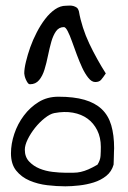

<svg xmlns="http://www.w3.org/2000/svg" viewBox="-20 -655 449 676"><path d="M18.6 -115.2Q18.6 -148.4 30.3 -183.6Q42 -218.8 64 -248Q85.9 -277.3 116.2 -295.9Q146.5 -314.5 185.5 -314.5Q240.2 -314.5 277.3 -303.7Q314.5 -293 337.9 -271Q361.3 -249 371.6 -214.4Q381.8 -179.7 381.8 -132.8Q381.8 -129.9 381.3 -121.6Q380.9 -113.3 380.9 -104.5Q380.9 -95.7 380.4 -87.4Q379.9 -79.1 379.9 -75.2Q373 -50.8 354 -35.6Q335 -20.5 310.1 -12.7Q285.2 -4.9 258.3 -2Q231.4 1 210 1Q179.7 1 146.5 -2.9Q113.3 -6.8 84.5 -19Q55.7 -31.2 37.1 -54.2Q18.6 -77.1 18.6 -115.2ZM67.4 -127.9Q67.4 -102.5 82.5 -86.4Q97.7 -70.3 119.1 -61.5Q140.6 -52.7 165.5 -49.8Q190.4 -46.9 208 -46.9Q225.6 -46.9 238.8 -46.9Q252 -46.9 264.6 -49.8Q277.3 -52.7 291 -58.6Q304.7 -64.5 323.2 -75.2Q333 -90.8 334 -106Q335 -121.1 335 -137.7Q335 -170.9 322.3 -196.3Q309.6 -221.7 288.1 -237.3Q266.6 -252.9 236.8 -258.3Q207 -263.7 170.9 -256.8Q156.2 -253.9 137.7 -239.3Q119.1 -224.6 103.5 -205.1Q87.9 -185.5 77.6 -164.6Q67.4 -143.6 67.4 -127.9ZM65.4 -396.5Q65.4 -413.1 71.3 -437.5Q77.1 -461.9 86.4 -488.3Q95.7 -514.6 109.4 -541Q123 -567.4 139.2 -588.4Q155.3 -609.4 173.8 -622.1Q192.4 -634.8 211.9 -634.8Q217.8 -634.8 224.6 -635.3Q231.4 -635.7 238.3 -633.8Q245.1 -631.8 250 -628.4Q254.9 -625 257.8 -615.2Q262.7 -586.9 272 -558.1Q281.2 -529.3 294.4 -501.5Q307.6 -473.6 322.3 -447.3Q336.9 -420.9 352.5 -396.5Q342.8 -381.8 335.9 -374Q329.1 -366.2 315.4 -366.2Q302.7 -366.2 291 -380.9Q279.3 -395.5 269.5 -416.5Q259.8 -437.5 250.5 -462.4Q241.2 -487.3 233.4 -509.3Q225.6 -531.2 218.3 -545.4Q210.9 -559.6 205.1 -559.6Q187.5 -559.6 177.2 -544.9Q167 -530.3 160.6 -507.8Q154.3 -485.4 148.9 -459Q143.6 -432.6 136.7 -410.2Q129.9 -387.7 117.7 -373Q105.5 -358.4 85.9 -358.4Q81.1 -358.4 77.6 -363.3Q74.2 -368.2 71.3 -374.5Q68.4 -380.9 66.9 -387.2Q65.4 -393.6 65.4 -396.5Z"/></svg>

Font: Swanky and Moo Moo Cyrillic
Style: Regular
Weight: 400
Designer: Kimberly Geswein; Denis Ignatov
Foundry: Kimberly Geswein; Denis Ignatov
Version: Version 1.003 June 27, 2018